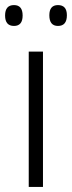

<svg xmlns="http://www.w3.org/2000/svg" viewBox="-33 -735 283 755"><path d="M136 0H80V-532H136ZM-13 -674Q-13 -715 22 -715Q56 -715 56 -674Q56 -633 22 -633Q-13 -633 -13 -674ZM161 -675Q161 -715 195 -715Q230 -715 230 -675Q230 -633 195 -633Q161 -633 161 -675Z"/></svg>

Font: Noto Sans Myanmar SemiCondensed Light
Style: Regular
Weight: 300
Width: 4
Designer: Monotype Design Team
Foundry: Monotype Imaging Inc.
Version: Version 2.107; ttfautohint (v1.8.4.7-5d5b)